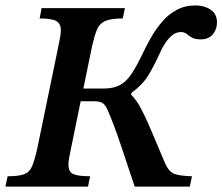

<svg xmlns="http://www.w3.org/2000/svg" viewBox="-34 -687 819 707"><path d="M665 0H462Q431 -93 409.5 -157Q388 -221 365 -276Q356 -298 346 -306Q336 -314 313 -314H263L227 -138Q223 -120 220.5 -105.5Q218 -91 218 -81Q218 -54 236 -46Q254 -38 298 -38L290 0H-14L-6 -38Q35 -38 55 -45.5Q75 -53 84 -74.5Q93 -96 103 -139L181 -517Q185 -535 187.5 -550Q190 -565 190 -576Q190 -600 173.5 -609.5Q157 -619 112 -619L119 -657H426L418 -619Q374 -619 353 -609.5Q332 -600 323 -578Q314 -556 305 -517L273 -361H348Q384 -361 408 -374Q432 -387 451 -416Q470 -445 492 -491Q505 -519 522.5 -549.5Q540 -580 563 -607Q586 -634 616.5 -650.5Q647 -667 686 -667Q718 -667 741.5 -651.5Q765 -636 765 -604Q765 -579 749.5 -560.5Q734 -542 705 -542Q684 -542 673 -548.5Q662 -555 653.5 -562Q645 -569 632 -569Q610 -569 590 -548Q570 -527 554 -490Q532 -442 511.5 -408.5Q491 -375 450 -345L449 -338Q468 -319 483.5 -290.5Q499 -262 519 -215.5Q539 -169 570 -95Q579 -72 589.5 -60Q600 -48 619 -43.5Q638 -39 673 -38Z"/></svg>

Font: STIX Two Text SemiBold
Style: Italic
Weight: 600
Italic angle: -12°
Designer: Ross Mills, John Hudson & Paul Hanslow, Tiro Typeworks Ltd; with prior portions MicroPress Inc. and Coen Hoffman, Elsevi
Foundry: Tiro Typeworks Ltd
Version: Version 2.13 b171